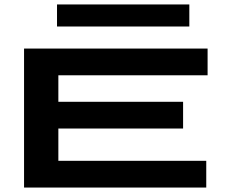

<svg xmlns="http://www.w3.org/2000/svg" viewBox="-20 -842 1040 862"><path d="M88 0V-624H912V-504H242V-385H802V-265H242V-120H906V0ZM236 -723V-822H830V-723Z"/></svg>

Font: Inconsolata UltraExpanded Black
Style: Regular
Weight: 900
Width: 9
Monospace: yes
Designer: Raph Levien, Cyreal, Brenton Simpson
Foundry: Raph Levien, Cyreal, Google
Version: Version 3.001; ttfautohint (v1.8.2.53-6de2)